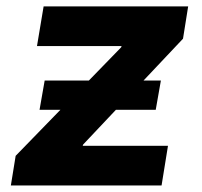

<svg xmlns="http://www.w3.org/2000/svg" viewBox="-20 -565 614 585"><path d="M13.1 0 27.7 -90.2 349.1 -420.8 350.5 -424.7H92.7L112.9 -545.5H553.3L537.6 -447.1L233.3 -124.6L231.9 -120.7H491.8L472.3 0ZM100.5 -230.5 116.1 -319.6H470.2L454.5 -230.5Z"/></svg>

Font: Inter UI
Style: Bold Italic
Weight: 700
Italic angle: 9.39999°
Designer: Rasmus Andersson
Foundry: rsms
Version: 3.2;8d6f07862